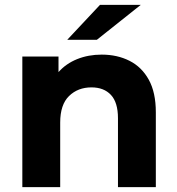

<svg xmlns="http://www.w3.org/2000/svg" viewBox="-20 -771 731 791"><path d="M72 0V-538H221V-474Q252 -509 298 -527.5Q344 -546 399 -546Q463 -546 513.5 -520.5Q564 -495 593 -442.5Q622 -390 622 -308V0H466V-284Q466 -349 437 -380Q408 -411 357 -411Q301 -411 264.5 -375.5Q228 -340 228 -266V0ZM257 -607 392 -751H560L379 -607Z"/></svg>

Font: Montserrat
Style: Bold
Weight: 700
Designer: Julieta Ulanovsky
Foundry: Julieta Ulanovsky
Version: Version 9.000; ttfautohint (v1.8.4.7-5d5b)